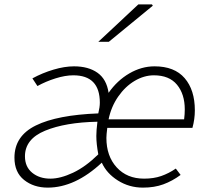

<svg xmlns="http://www.w3.org/2000/svg" viewBox="-20 -844 953 877"><path d="M46 -124Q46 -223 144 -271Q242 -319 429 -326Q436 -355 436 -375Q436 -500 315 -500Q278 -500 233.5 -486Q189 -472 151 -451L128 -486Q174 -511 224.5 -526Q275 -541 318 -541Q384 -541 425.5 -511.5Q467 -482 476 -420Q515 -476 570.5 -508.5Q626 -541 686 -541Q777 -541 823.5 -487Q870 -433 870 -340Q870 -300 859 -260H470Q466 -228 466 -214Q466 -131 513 -79.5Q560 -28 638 -28Q682 -28 716.5 -40Q751 -52 783 -74L805 -45Q767 -17 726 -2Q685 13 633 13Q570 13 518.5 -19.5Q467 -52 445 -101Q323 13 198 13Q134 13 90 -22Q46 -57 46 -124ZM429 -139Q420 -187 420 -223Q420 -248 425 -288Q278 -285 186 -247Q94 -209 94 -130Q94 -82 127 -55Q160 -28 210 -28Q256 -28 313.5 -55Q371 -82 429 -139ZM824 -344Q824 -414 788.5 -457Q753 -500 683 -500Q638 -500 595 -474.5Q552 -449 520 -403Q488 -357 476 -299H821Q824 -323 824 -344ZM612 -824H674L678 -818L477 -653H429Z"/></svg>

Font: Nebula Sans Light
Style: Regular
Weight: 300
Italic angle: -9°
Designer: Paul D. Hunt for Adobe (as Source Sans)
Foundry: Nebula Entertainment & Broadcasting LLC
Version: Version 1.010